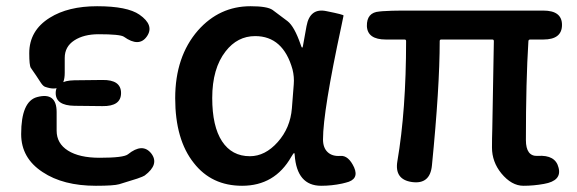

<svg xmlns="http://www.w3.org/2000/svg" viewBox="-20 -584 1853 617"><path d="M219 -244Q159 -245 159 -285Q159 -325 219 -326L309 -327Q369 -328 369 -285Q369 -242 309 -243ZM188 -350Q188 -283 125 -305Q119 -307 112 -317Q96 -342 79 -366Q74 -374 74 -413Q74 -486 140 -527Q199 -564 292 -564Q389 -564 428 -537Q477 -503 452 -467Q427 -431 378 -466Q366 -474 297 -474Q249 -474 218.5 -454Q188 -434 188 -398ZM99 -272Q162 -289 162 -224V-164Q162 -123 198.5 -100Q235 -77 300 -77Q377 -77 391 -88Q438 -126 466 -91Q493 -56 445 -20Q441 -17 421 -10Q392 -1 363 8Q346 13 288 13Q183 13 117 -31Q48 -76 48 -153Q48 -258 99 -272Z M758 13Q660 13 603 -60Q543 -135 543 -268.5Q543 -402 616 -486Q685 -564 785 -564Q839 -564 856 -552Q880 -534 904 -516Q926 -499 946 -441Q949 -431 951 -431Q953 -431 954 -439L965 -500Q976 -560 1030 -548Q1085 -537 1084 -534Q1083 -529 1077 -500Q1018 -226 1018 -136Q1018 -109 1033 -95Q1048 -81 1074 -83Q1100 -85 1118 -46Q1135 -7 1091 3L1079 6Q1046 13 1012 13Q934 13 927 -86Q927 -92 925 -92Q923 -92 916 -80Q863 13 758 13ZM783 -82Q832 -82 872.5 -127.5Q913 -173 918 -236L924 -313Q926 -337 920 -361Q890 -468 800 -468Q743 -468 705 -419Q662 -364 662 -269Q662 -178 693.5 -130Q725 -82 783 -82Z M1728 7Q1695 13 1662 13Q1624 13 1591 -27Q1561 -64 1561 -110Q1561 -140 1562 -170L1567 -452Q1567 -457 1562 -457H1398Q1393 -457 1393 -452Q1393 -304 1368 -52Q1362 9 1304 1Q1247 -7 1257 -66Q1285 -230 1285 -452Q1285 -457 1280 -457H1220Q1161 -457 1159 -500Q1158 -544 1199 -547L1209 -548Q1240 -550 1271 -550H1726Q1786 -550 1786 -504Q1786 -457 1726 -457H1684Q1678 -457 1678 -451Q1670 -324 1670 -134Q1670 -81 1708 -83Q1765 -87 1775 -45Q1786 -3 1728 7Z"/></svg>

Font: Resource Han Rounded JP Medium
Style: Regular
Weight: 500
Designer: Cyano Hao (round all glyphs); Ryoko NISHIZUKA 西塚涼子 (kana, bopomofo & ideographs); Paul D. Hunt (Latin, Greek & Cyrillic)
Foundry: Cyano Hao
Version: 0.990